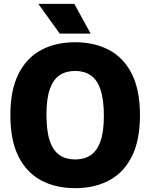

<svg xmlns="http://www.w3.org/2000/svg" viewBox="-20 -970 782 1000"><path d="M371.5 10Q270 10 194.2 -30.5Q118.5 -71 76.2 -155Q34 -239 34 -370Q34 -501 76.2 -585Q118.5 -669 194.2 -709.5Q270 -750 371.5 -750Q472.5 -750 548.5 -709.5Q624.5 -669 666.8 -584.8Q709 -500.5 709 -370Q709 -239.5 666.8 -155.2Q624.5 -71 548.5 -30.5Q472.5 10 371.5 10ZM371.5 -139.5Q419 -139.5 452.2 -161.8Q485.5 -184 503.2 -233.8Q521 -283.5 521 -366.5Q521 -452.5 503.2 -504Q485.5 -555.5 452 -578Q418.5 -600.5 371.5 -600.5Q324 -600.5 290.8 -578.5Q257.5 -556.5 239.8 -506.5Q222 -456.5 222 -373.5Q222 -287 239.5 -235.8Q257 -184.5 290.5 -162Q324 -139.5 371.5 -139.5ZM291 -795 179.5 -950H367L452 -795Z"/></svg>

Font: Encode Sans SC SemiCondensed ExtraBold
Style: Regular
Weight: 800
Width: 4
Designer: Multiple Designers
Foundry: Impallari Type
Version: Version 3.002